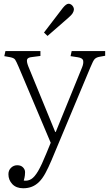

<svg xmlns="http://www.w3.org/2000/svg" viewBox="-20 -776 582 1026"><path d="M104 230Q67 230 46 208Q25 186 25 155Q25 134 39 120.5Q53 107 72 107Q92 107 103 118.5Q114 130 114 144Q114 150 113 160.5Q112 171 107 189Q129 192 147 181Q165 170 184 137.5Q203 105 228 43L251 -13L79 -420Q67 -448 61 -457Q55 -466 36 -470L3 -476L9 -503H196V-477L150 -471Q129 -469 125 -458.5Q121 -448 131 -422L275 -71H278L419 -417Q427 -437 424.5 -451.5Q422 -466 396 -470L357 -476L363 -503H542V-478L509 -472Q495 -469 486.5 -461Q478 -453 463 -416L255 81Q238 121 222.5 149.5Q207 178 189.5 195.5Q172 213 151 221.5Q130 230 104 230ZM234 -584 215 -602 316 -734Q325 -745 332.5 -750.5Q340 -756 347 -756Q354 -756 360.5 -751.5Q367 -747 371 -740Q375 -733 375 -726Q375 -717 368.5 -706Q362 -695 342 -678Z"/></svg>

Font: Literata ExtraLight
Style: Regular
Weight: 250
Designer: Latin by Veronika Burian and Jose Scaglione. Greek by Irene Vlachou. Cyrillic by Vera Evstafieva.
Foundry: TypeTogether
Version: Version 3.103;gftools[0.9.29]